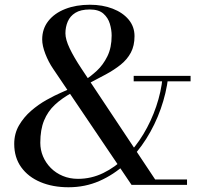

<svg xmlns="http://www.w3.org/2000/svg" viewBox="-20 -780 844 810"><path d="M535 0 204 -490Q184.5 -518.5 171.2 -553Q158 -587.5 158 -613.5Q158 -658.5 184 -691.5Q210 -724.5 255.5 -742.2Q301 -760 359 -760Q412.5 -760 455.2 -743.5Q498 -727 522.8 -697.2Q547.5 -667.5 547.5 -627.5Q547.5 -587 532 -558Q516.5 -529 489 -507Q461.5 -485 426.2 -466Q391 -447 351.5 -426.5L338.5 -442.5Q362.5 -457.5 388.8 -481.8Q415 -506 433 -542.5Q451 -579 451 -630Q451 -654 443.5 -679.5Q436 -705 416.2 -722.5Q396.5 -740 359 -740Q320.5 -740 298 -726Q275.5 -712 265.8 -689Q256 -666 256 -639.5Q256 -613.5 274 -575.8Q292 -538 324 -490L634.5 -23H769V0ZM269 10Q202.5 10 150.8 -11.8Q99 -33.5 69.5 -74.5Q40 -115.5 40 -173Q40 -216.5 60.2 -251.2Q80.5 -286 111.5 -312.8Q142.5 -339.5 176 -358.2Q209.5 -377 236.8 -388.8Q264 -400.5 275.5 -406L284 -389Q241.5 -366 211.5 -338Q181.5 -310 165.8 -271.5Q150 -233 150 -177.5Q150 -147.5 161.5 -120.2Q173 -93 194.2 -71.5Q215.5 -50 244.8 -37.8Q274 -25.5 309 -25.5Q365 -25.5 415.5 -50Q466 -74.5 509 -117Q552 -159.5 585 -214.2Q618 -269 639 -330.8Q660 -392.5 666 -454H689.5Q681.5 -387 658 -320.5Q634.5 -254 597 -194.5Q559.5 -135 509.8 -89Q460 -43 399.5 -16.5Q339 10 269 10ZM544 -437V-460H784V-437Z"/></svg>

Font: BodoniModa 10 Custom
Style: Regular
Weight: 400
Designer: Owen Earl
Foundry: indestructible type
Version: Version 2.005